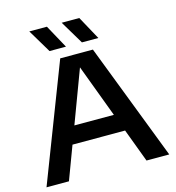

<svg xmlns="http://www.w3.org/2000/svg" viewBox="-133 -1061 1075 1174"><g transform="rotate(-15 404.0 -474.0)"><path d="M15.5 0 300.5 -740H507.5L792.5 0H648.5L569.5 -211H236.5L157.5 0ZM278 -321.5H528L403 -655.5ZM454 -800 365.5 -948H477L558 -800ZM249 -800 160.5 -948H272L353 -800Z"/></g></svg>

Font: Encode Sans Expanded Expanded SemiBold
Style: Regular
Weight: 600
Width: 7
Designer: Multiple Designers
Foundry: Impallari Type
Version: Version 3.000; ttfautohint (v1.8.3) -l 8 -r 50 -G 200 -x 14 